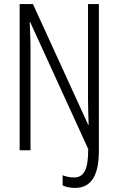

<svg xmlns="http://www.w3.org/2000/svg" viewBox="-20 -734 578 938"><path d="M347 184Q311 184 286 172V122Q297 127 312.5 130Q328 133 343 133Q377 133 394 102.5Q411 72 411 -6L127 -627H125Q126 -597 127.5 -566.5Q129 -536 129 -500V0H76V-714H141L411 -124H413Q412 -160 411 -192Q410 -224 410 -250V-714H463V1Q463 95 434 139.5Q405 184 347 184Z"/></svg>

Font: Noto Sans Sinhala UI ExtraCondensed Light
Style: Regular
Weight: 300
Width: 2
Designer: Jelle Bosma - Monotype Design Team
Foundry: Monotype Imaging Inc.
Version: Version 2.006; ttfautohint (v1.8.4.7-5d5b)